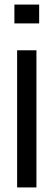

<svg xmlns="http://www.w3.org/2000/svg" viewBox="-20 -820 234 840"><path d="M43 -717.6V-800H151.3V-717.6ZM54.9 0V-600H139.4V0Z"/></svg>

Font: Big Shoulders Text SC Thin
Style: Regular
Weight: 100
Designer: Patric King
Foundry: XO Type Co
Version: Version 2.002